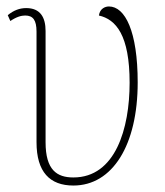

<svg xmlns="http://www.w3.org/2000/svg" viewBox="-20 -564 509 594"><path d="M207 10C328 10 406 -115 406 -309C406 -467 367 -544 317 -544C306 -544 289 -538 286 -516C339 -504 381 -455 381 -308C381 -166 337 -15 207 -15C156 -15 121 -38 121 -124V-468C121 -510 105 -539 61 -539C41 -539 22 -532 4 -517L12 -499C31 -512 46 -516 58 -516C82 -516 93 -502 93 -466V-124C93 -32 134 10 207 10Z"/></svg>

Font: Noto Serif SemiCondensed Thin
Style: Regular
Weight: 100
Width: 4
Designer: Monotype Design Team
Foundry: Monotype Imaging Inc.
Version: Version 2.015